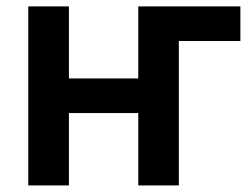

<svg xmlns="http://www.w3.org/2000/svg" viewBox="-20 -565 761 585"><path d="M524.9 0H401.3V-220.5H190V0H66.1V-545.5H190V-326H401.3V-545.5H712.4V-440H524.9Z"/></svg>

Font: Linik Sans SemiBold
Style: Regular
Weight: 600
Designer: Fonts by Rasmus Andersson / Changes by Cristiano Sobral with parts from Marc Monis
Foundry: rsms
Version: Version 3.020; ttfautohint (v1.6)